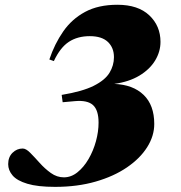

<svg xmlns="http://www.w3.org/2000/svg" viewBox="-20 -750 740 786"><path d="M241.5 -24Q271.5 -24 297.2 -44.8Q323 -65.5 342.5 -99Q362 -132.5 372.8 -171.8Q383.5 -211 383.5 -248Q383.5 -299 360.8 -319.8Q338 -340.5 287 -336L236.5 -331.5L232.5 -361.5Q317.5 -375.5 363.8 -398.8Q410 -422 428.2 -452Q446.5 -482 446.5 -516Q446.5 -554.5 421.8 -578.2Q397 -602 347.5 -602Q297.5 -602 262 -578.8Q226.5 -555.5 200.5 -500L182 -506.5Q203.5 -570.5 238.8 -621.2Q274 -672 328.2 -701.2Q382.5 -730.5 460.5 -730.5Q545.5 -730.5 591.2 -687.2Q637 -644 637 -578.5Q637 -538.5 615 -502.2Q593 -466 550.8 -440.5Q508.5 -415 447.5 -406.5Q524.5 -403.5 568 -361.5Q611.5 -319.5 611.5 -242.5Q611.5 -193.5 582.5 -147.5Q553.5 -101.5 499.8 -64.8Q446 -28 371.2 -6.5Q296.5 15 205.5 15Q134 15 91.8 2.2Q49.5 -10.5 31.5 -31.8Q13.5 -53 13.5 -78Q13.5 -107 31.2 -124.5Q49 -142 73 -142Q86.5 -142 104 -124.2Q121.5 -106.5 142.5 -83Q163.5 -59.5 188.2 -41.8Q213 -24 241.5 -24Z"/></svg>

Font: Newsreader Display ExtraBold
Style: Italic
Weight: 800
Italic angle: -17°
Designer: Hugues Gentile
Foundry: Production Type
Version: Version 1.001